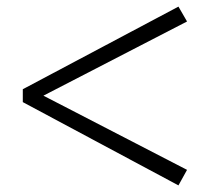

<svg xmlns="http://www.w3.org/2000/svg" viewBox="-20 -657 649 581"><path d="M49 -348V-387L520 -637L546 -592L93 -358V-377L546 -143L520 -96Z"/></svg>

Font: Noto Serif JP ExtraBold
Style: Regular
Weight: 800
Designer: Ryoko NISHIZUKA 西塚涼子 (kana & ideographs); Frank Grießhammer (Latin, Greek & Cyrillic); Wenlong ZHANG 张文龙 (bopomofo); San
Foundry: Adobe
Version: Version 2.003-H1;hotconv 1.1.1;makeotfexe 2.6.0